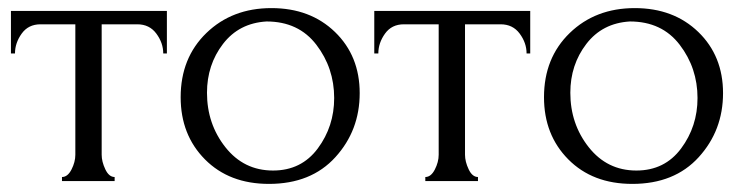

<svg xmlns="http://www.w3.org/2000/svg" viewBox="-20 -447 1849 474"><path d="M392 -315H383Q383 -341 366 -364Q349 -387 319 -387H231V-65Q231 -48 240 -29Q249 -10 263 -10V0H133V-10Q147 -10 156.5 -28.5Q166 -47 166 -65V-387H80Q50 -387 33.5 -364Q17 -341 17 -315H7V-420H392Z M644 7Q546 7 486 -53.5Q426 -114 426 -207Q426 -304 489.5 -365.5Q553 -427 650 -427Q746 -427 807 -368Q868 -309 868 -217Q868 -125 808 -59Q748 7 644 7ZM638 -394Q570 -390 530.5 -338.5Q491 -287 491 -218Q491 -141 536.5 -83.5Q582 -26 654 -26Q724 -26 764.5 -80.5Q805 -135 805 -205Q805 -279 761 -336.5Q717 -394 638 -394Z M1289 -315H1280Q1280 -341 1263 -364Q1246 -387 1216 -387H1128V-65Q1128 -48 1137 -29Q1146 -10 1160 -10V0H1030V-10Q1044 -10 1053.5 -28.5Q1063 -47 1063 -65V-387H977Q947 -387 930.5 -364Q914 -341 914 -315H904V-420H1289Z M1541 7Q1443 7 1383 -53.5Q1323 -114 1323 -207Q1323 -304 1386.5 -365.5Q1450 -427 1547 -427Q1643 -427 1704 -368Q1765 -309 1765 -217Q1765 -125 1705 -59Q1645 7 1541 7ZM1535 -394Q1467 -390 1427.5 -338.5Q1388 -287 1388 -218Q1388 -141 1433.5 -83.5Q1479 -26 1551 -26Q1621 -26 1661.5 -80.5Q1702 -135 1702 -205Q1702 -279 1658 -336.5Q1614 -394 1535 -394Z"/></svg>

Font: Forum
Style: Regular
Weight: 400
Designer: Denis Masharov
Foundry: Denis Masharov
Version: Version 1.000